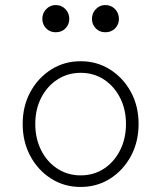

<svg xmlns="http://www.w3.org/2000/svg" viewBox="-20 -732 640 762"><path d="M300 10Q235 10 183 -23Q131 -56 100.5 -112.5Q70 -169 70 -240Q70 -311 100.5 -367Q131 -423 183 -456Q235 -489 300 -489Q365 -489 417 -456Q469 -423 499.5 -367Q530 -311 530 -240Q530 -169 499.5 -112.5Q469 -56 417 -23Q365 10 300 10ZM300 -36Q352 -36 392.5 -62.5Q433 -89 456.5 -135.5Q480 -182 480 -240Q480 -298 456.5 -344Q433 -390 392.5 -416.5Q352 -443 300 -443Q249 -443 208 -416.5Q167 -390 143.5 -344Q120 -298 120 -240Q120 -182 143.5 -135.5Q167 -89 208 -62.5Q249 -36 300 -36ZM201 -604Q178 -604 163 -619.5Q148 -635 148 -657Q148 -680 163.5 -696Q179 -712 201 -712Q224 -712 239.5 -696Q255 -680 255 -657Q255 -635 240 -619.5Q225 -604 201 -604ZM398 -604Q375 -604 360 -619.5Q345 -635 345 -657Q345 -680 360.5 -696Q376 -712 398 -712Q421 -712 436.5 -696Q452 -680 452 -657Q452 -635 437 -619.5Q422 -604 398 -604Z"/></svg>

Font: Red Hat Mono
Style: Regular
Weight: 300
Monospace: yes
Designer: Pentagram, MCKL
Foundry: Pentagram, MCKL
Version: Version 1.023